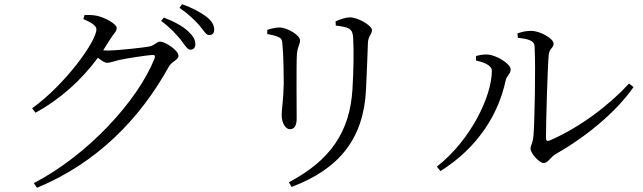

<svg xmlns="http://www.w3.org/2000/svg" viewBox="-20 -828 3040 908"><path d="M834 -641C854 -615 866 -593 880 -593C895 -593 904 -603 904 -619C904 -639 895 -656 870 -680C845 -703 807 -725 755 -745L742 -729C786 -697 813 -666 834 -641ZM921 -710C943 -685 953 -662 970 -662C984 -662 993 -671 993 -688C993 -709 982 -729 955 -750C930 -768 893 -790 841 -808L829 -791C875 -758 899 -735 921 -710ZM140 38 155 60C437 -57 640 -263 778 -512C792 -538 824 -544 824 -564C824 -590 762 -631 737 -631C720 -631 714 -614 686 -608C659 -603 536 -589 488 -589L468 -590L502 -644C518 -670 532 -679 532 -696C532 -714 479 -744 440 -753C417 -758 398 -757 380 -757L374 -738C409 -723 436 -707 436 -690C436 -632 288 -428 132 -316L148 -295C265 -359 365 -449 443 -555C460 -541 475 -531 487 -531C501 -531 521 -539 542 -544C578 -552 681 -568 703 -568C712 -568 715 -564 711 -552C633 -354 398 -96 140 38Z M1359 56C1585 -29 1700 -173 1711 -405C1714 -467 1718 -568 1720 -627C1722 -659 1739 -665 1739 -686C1739 -707 1673 -746 1635 -746C1617 -746 1589 -737 1567 -727L1568 -707C1594 -704 1617 -700 1628 -694C1646 -684 1648 -670 1650 -653C1654 -584 1652 -499 1647 -408C1635 -203 1541 -69 1346 34ZM1244 -667C1265 -663 1281 -660 1296 -653C1313 -646 1314 -638 1316 -614C1320 -577 1322 -479 1322 -433C1320 -351 1312 -312 1312 -285C1312 -248 1329 -217 1351 -217C1369 -217 1383 -229 1383 -267C1383 -308 1381 -528 1384 -571C1387 -608 1399 -618 1399 -637C1399 -662 1338 -698 1301 -698C1285 -698 1264 -693 1244 -687Z M2427 -670 2429 -649C2480 -644 2507 -635 2508 -610C2514 -514 2508 -245 2503 -188C2500 -148 2489 -143 2489 -124C2489 -105 2529 -57 2551 -57C2571 -57 2584 -85 2607 -99C2744 -176 2890 -293 2976 -416L2955 -433C2862 -332 2723 -225 2578 -163C2568 -160 2562 -162 2562 -176C2562 -251 2570 -523 2575 -569C2578 -600 2598 -600 2598 -622C2598 -646 2533 -682 2493 -682C2470 -682 2453 -679 2427 -670ZM2231 -542C2255 -536 2306 -524 2306 -493C2306 -372 2205 -164 2046 -40L2063 -19C2245 -133 2338 -293 2371 -446C2376 -471 2395 -478 2395 -499C2395 -529 2324 -567 2289 -570C2267 -572 2246 -567 2231 -563Z"/></svg>

Font: Harano Aji Mincho CN
Style: Regular
Weight: 400
Foundry: Masamichi Hosoda
Version: HaranoAjiMinchoCN-Regular version 20230610;ttx 4.39.4